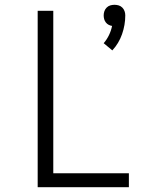

<svg xmlns="http://www.w3.org/2000/svg" viewBox="-20 -780 640 800"><path d="M448 -570 412 -600Q425 -615 434 -633.5Q443 -652 447 -672Q440 -673 433 -676.5Q426 -680 421 -686.5Q416 -693 414 -700.5Q412 -708 412 -716Q412 -725 415 -733.5Q418 -742 424.5 -748.5Q431 -755 439.5 -757.5Q448 -760 457 -760Q466 -760 474.5 -757.5Q483 -755 489.5 -748.5Q496 -742 499 -733.5Q502 -725 502 -716Q502 -676 488.5 -637.5Q475 -599 448 -570ZM137 0V-735H202V-58H517V0Z"/></svg>

Font: Iosevka Aile Custom Light
Style: Regular
Weight: 300
Designer: Belleve Invis
Foundry: Belleve Invis
Version: Version 17.0.2; ttfautohint (v1.8.3)